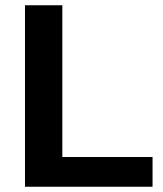

<svg xmlns="http://www.w3.org/2000/svg" viewBox="-20 -710 621 730"><path d="M75 0V-690H217V-113H560V0Z"/></svg>

Font: Mozilla Text ExtraLight
Style: Regular
Weight: 200
Designer: Studio DRAMA
Foundry: Studio DRAMA
Version: Version 1.000